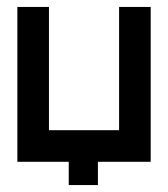

<svg xmlns="http://www.w3.org/2000/svg" viewBox="-20 -468 485 553"><path d="M30 -2V-448H121V-93H323V-448H414V-2H262V65H178V-2Z"/></svg>

Font: Fundamental  Brigade
Style: Regular
Weight: 400
Designer: Peter Wiegel, original typeface by Arno Drescher 1935
Foundry: Peter Wiegel
Version: Version 0.000 2012 initial release